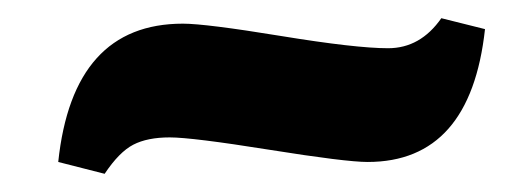

<svg xmlns="http://www.w3.org/2000/svg" viewBox="-20 -402 580 211"><path d="M384 -224Q360 -224 275.5 -237.5Q191 -251 166.5 -251Q142 -251 126.5 -243Q111 -235 95 -211L44 -224Q60 -376 181 -376Q206 -376 288.5 -362.5Q371 -349 406.5 -349Q442 -349 465 -382L513 -370Q497 -224 384 -224Z"/></svg>

Font: Oleo Script Swash Caps
Style: Bold
Weight: 700
Designer: Soytutype
Foundry: Soytutype
Version: Version 1.002